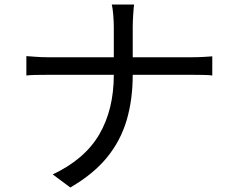

<svg xmlns="http://www.w3.org/2000/svg" viewBox="-20 -794 1040 852"><path d="M97 -545Q113 -544 138.5 -542Q164 -540 190 -540H485V-675Q485 -698 482.5 -728.5Q480 -759 476 -774H575Q573 -759 571 -728Q569 -697 569 -674V-540H835Q860 -540 885 -541.5Q910 -543 922 -544V-459Q910 -461 883.5 -461.5Q857 -462 834 -462H569Q569 -352 542 -260.5Q515 -169 454.5 -95Q394 -21 292 38L214 -20Q356 -87 420.5 -197.5Q485 -308 485 -462H192Q164 -462 138.5 -461.5Q113 -461 97 -459Z"/></svg>

Font: Go Noto Kurrent-Regular
Style: Regular
Weight: 400
Designer: Monotype Design Team
Foundry: Monotype Imaging Inc.
Version: Version 2.012; ttfautohint (v1.8.4.7-5d5b)